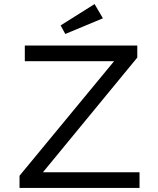

<svg xmlns="http://www.w3.org/2000/svg" viewBox="-20 -924 778 944"><path d="M76 0V-60L559 -645L578 -623H102V-700H655V-641L173 -55L153 -77H666V0ZM301 -757 278 -799 445 -904 486 -834Z"/></svg>

Font: Lexend Exa Light
Style: Regular
Weight: 300
Designer: Bonnie Shaver-Troup, Thomas Jockin
Foundry: Lexend
Version: Version 1.007